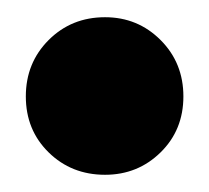

<svg xmlns="http://www.w3.org/2000/svg" viewBox="-20 -375 243 223"><path d="M102 -355Q140 -355 166.5 -328.5Q193 -302 193 -263Q193 -224 166.5 -198Q140 -172 102 -172Q63 -172 36.5 -198Q10 -224 10 -263Q10 -302 36.5 -328.5Q63 -355 102 -355Z"/></svg>

Font: Palanquin Dark
Style: Bold
Weight: 700
Designer: Pria Ravichandran
Version: Version 1.000